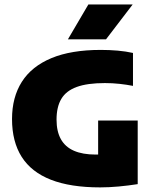

<svg xmlns="http://www.w3.org/2000/svg" viewBox="-20 -825 684 854"><path d="M425.5 8.5Q293.5 8.5 206.5 -25.5Q119.5 -59.5 76.5 -127.2Q33.5 -195 33.5 -295.5Q33.5 -392.5 77.2 -461.2Q121 -530 208.8 -566.5Q296.5 -603 428.5 -603Q467 -603 503.8 -599.8Q540.5 -596.5 571.5 -589.5V-443Q543.5 -448.5 511.8 -452Q480 -455.5 446.5 -455.5Q368.5 -455.5 321.2 -438.2Q274 -421 252.8 -385.2Q231.5 -349.5 231.5 -293Q231.5 -240.5 250.8 -206Q270 -171.5 308.8 -154.5Q347.5 -137.5 406 -137.5Q428 -137.5 453.2 -139.5Q478.5 -141.5 498 -143.5L416.5 -79V-289H592.5V-6Q551 0.5 508 4.5Q465 8.5 425.5 8.5ZM282 -650 373 -805H570L451.5 -650Z"/></svg>

Font: Encode Sans SC ExtraBold
Style: Regular
Weight: 800
Version: Version 3.002